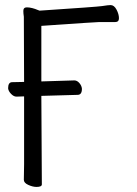

<svg xmlns="http://www.w3.org/2000/svg" viewBox="-20 -728 540 757"><path d="M124 9Q109 9 91.5 1Q74 -7 74 -19L75 -81V-348L45 -347Q34 -347 23.5 -358Q13 -369 12 -380Q12 -404 28 -404L75 -405Q74 -653 74 -662Q72 -675 72 -685Q72 -699 86 -699Q96 -699 107.5 -696Q119 -693 128 -689L136 -686Q362 -701 382 -704Q407 -708 416 -708Q430 -708 439.5 -690Q449 -672 449 -656Q449 -641 434 -641H370Q358 -641 143 -626V-407L273 -411Q284 -411 293 -400.5Q302 -390 303 -378Q303 -354 286 -354L143 -350Q144 -101 145 -1Q145 9 124 9Z"/></svg>

Font: LXGW WenKai Mono Lite
Style: Regular
Weight: 400
Monospace: yes
Designer: LXGW / Fontworks Inc.
Foundry: LXGW / Fontworks Inc.
Version: Version 1.520; June 14, 2025